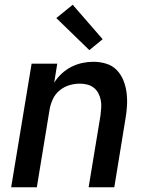

<svg xmlns="http://www.w3.org/2000/svg" viewBox="-20 -788 640 808"><path d="M27 0 113 -520H221L208 -440Q221 -461 240 -478.5Q259 -496 281 -507Q303 -518 326.5 -523Q350 -528 373 -528Q401 -528 427 -520Q453 -512 471 -493.5Q489 -475 499 -450.5Q509 -426 512.5 -399Q516 -372 514.5 -344Q513 -316 508 -288L461 0H353L403 -303Q405 -319 406 -335.5Q407 -352 404 -367Q401 -382 394 -395.5Q387 -409 375 -418.5Q363 -428 347.5 -432Q332 -436 316 -436Q294 -436 272 -429.5Q250 -423 231.5 -408Q213 -393 203 -372Q193 -351 189 -329L135 0ZM356 -577 217 -712 286 -768 412 -623Z"/></svg>

Font: Iosevka SS04 SmBd Ex Obl
Style: Regular
Weight: 600
Width: 7
Italic angle: -9°
Monospace: yes
Designer: Belleve Invis
Foundry: Belleve Invis
Version: Version 19.0.0; ttfautohint (v1.8.4)